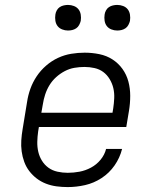

<svg xmlns="http://www.w3.org/2000/svg" viewBox="-20 -752 640 780"><path d="M255 8Q232 8 209.5 5Q187 2 166.5 -6Q146 -14 129 -27Q112 -40 99 -57Q86 -74 78.5 -94.5Q71 -115 68 -137Q65 -159 66.5 -182Q68 -205 72 -228L90 -338Q94 -365 103.5 -391.5Q113 -418 129 -442Q145 -466 167.5 -485.5Q190 -505 216 -517Q242 -529 269.5 -533.5Q297 -538 324 -538Q354 -538 383.5 -532Q413 -526 437 -510.5Q461 -495 477.5 -472Q494 -449 501.5 -421Q509 -393 509 -362.5Q509 -332 504 -302L493 -236H138L135 -218Q132 -197 131.5 -176Q131 -155 135.5 -135.5Q140 -116 150.5 -99Q161 -82 177 -70.5Q193 -59 213.5 -54.5Q234 -50 255 -50Q279 -50 303 -54.5Q327 -59 349.5 -71Q372 -83 388.5 -103Q405 -123 411 -147H476Q467 -111 445.5 -80Q424 -49 392.5 -28.5Q361 -8 325.5 0Q290 8 255 8ZM148 -294H437L440 -312Q443 -332 444 -353Q445 -374 440.5 -393.5Q436 -413 425.5 -430.5Q415 -448 399.5 -459.5Q384 -471 364 -475.5Q344 -480 323 -480Q303 -480 282.5 -476.5Q262 -473 243 -463Q224 -453 208 -438.5Q192 -424 181 -406Q170 -388 163.5 -368Q157 -348 154 -328ZM456 -628Q444 -628 432.5 -632.5Q421 -637 414 -646Q407 -655 405 -667.5Q403 -680 405 -693Q406 -701 410.5 -709.5Q415 -718 422.5 -723Q430 -728 439 -730Q448 -732 456 -732Q469 -732 480.5 -727.5Q492 -723 499 -714Q506 -705 508 -692.5Q510 -680 508 -667Q506 -659 501.5 -650.5Q497 -642 489.5 -637Q482 -632 473.5 -630Q465 -628 456 -628ZM256 -628Q244 -628 232.5 -632.5Q221 -637 214 -646Q207 -655 205 -667.5Q203 -680 205 -693Q206 -701 210.5 -709.5Q215 -718 222.5 -723Q230 -728 239 -730Q248 -732 256 -732Q269 -732 280.5 -727.5Q292 -723 299 -714Q306 -705 308 -692.5Q310 -680 308 -667Q306 -659 301.5 -650.5Q297 -642 289.5 -637Q282 -632 273.5 -630Q265 -628 256 -628Z"/></svg>

Font: Iosevka Curly Slab LtExObl
Style: Regular
Weight: 300
Width: 7
Italic angle: -9°
Monospace: yes
Designer: Belleve Invis
Foundry: Belleve Invis
Version: Version 11.1.0; ttfautohint (v1.8.3)